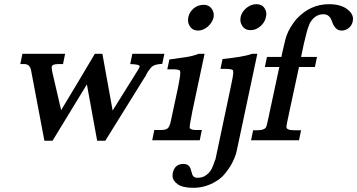

<svg xmlns="http://www.w3.org/2000/svg" viewBox="-20 -670 1706 917"><path d="M444 2 395 -267 231 2H192L129 -331Q124 -364 96 -364H77L87 -413H291L281 -364H260Q230 -364 228 -353Q227 -352 227 -348Q227 -346 227.5 -341Q228 -336 229 -329L272 -144Q312 -210 353 -278.5Q394 -347 433 -413H469L518 -142L641 -339Q643 -344 645 -347.5Q647 -351 647 -352Q647 -353 647 -353Q647 -363 602 -364L612 -413H765L755 -365Q740 -364 729.5 -362Q719 -360 711.5 -355.5Q704 -351 698.5 -344Q693 -337 686 -327V-328L682 -320Q679 -315 676.5 -309.5Q674 -304 670 -299L483 2Z M879 -586Q884 -612 904.5 -629.5Q925 -647 953 -647Q976 -647 988.5 -631.5Q1001 -616 1001 -599Q1001 -593 1000 -586Q997 -574 989.5 -562.5Q982 -551 972 -542.5Q962 -534 950 -529Q938 -524 927 -524Q902 -524 890 -540Q878 -556 878 -573Q878 -579 879 -586ZM899 -140Q886 -75 886 -62Q886 -60 886 -59Q890 -49 919 -49H944L934 0H707L717 -49H746Q772 -49 781 -57Q790 -65 796 -92L830 -251Q841 -304 841 -323Q841 -328 840 -331Q837 -339 805 -339H779L789 -386Q833 -392 867 -397Q901 -402 929 -413H957Z M1129 -588Q1135 -614 1157 -632Q1179 -650 1204 -650Q1229 -650 1240.5 -635Q1252 -620 1252 -603Q1252 -596 1250 -588Q1245 -563 1223.5 -544.5Q1202 -526 1177 -526Q1152 -526 1140 -542Q1128 -558 1128 -575Q1128 -581 1129 -588ZM1112 44Q1105 82 1080 124Q1069 141 1056 157.5Q1043 174 1028 185Q971 227 903 227Q852 227 828 209.5Q804 192 804 169Q804 163 805 157Q814 113 856 113Q887 113 893 146L897 158Q901 179 923 179Q940 179 954 173Q967 166 977 156Q986 147 993 132Q1000 116 1007 95Q1009 93 1009.5 88.5Q1010 84 1012 77L1082 -254Q1094 -307 1094 -326Q1094 -330 1093 -333Q1090 -341 1058 -341H1033L1043 -388Q1089 -393 1123.5 -398.5Q1158 -404 1184 -413H1209Z M1484 -350H1408L1363 -141Q1355 -103 1351.5 -86.5Q1348 -70 1348 -63Q1348 -60 1349 -59Q1354 -48 1384 -48H1418L1408 0H1179L1189 -48H1209Q1239 -48 1248 -59Q1253 -63 1259 -93L1314 -350H1245L1255 -398H1324L1328 -418Q1335 -447 1339.5 -467Q1344 -487 1348 -498Q1356 -521 1368.5 -541Q1381 -561 1395 -578Q1461 -650 1551 -650Q1604 -650 1636 -628Q1666 -606 1666 -580Q1666 -574 1665 -569Q1661 -549 1646 -536.5Q1631 -524 1611 -524Q1580 -524 1565 -569Q1554 -602 1525 -602Q1481 -602 1457 -554H1458Q1451 -540 1445 -516.5Q1439 -493 1431 -460L1418 -398H1494Z"/></svg>

Font: New Athena Unicode
Style: Bold Italic
Weight: 700
Designer: J. Rusten 1997; rev. by R. Hancock 2001, 2002, rev. by D. Mastronarde 2002-2021
Foundry: Society for Classical Studies (formerly American Philological Association)
Version: Version 5.008